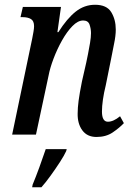

<svg xmlns="http://www.w3.org/2000/svg" viewBox="-20 -565 556 806"><path d="M385 10Q346 10 325.5 -18Q305 -46 306 -89Q306 -112 310 -142.5Q314 -173 324 -223L342 -302Q345 -316 349.5 -338.5Q354 -361 358 -385Q362 -409 362 -426Q362 -444 356 -461.5Q350 -479 329 -479Q307 -479 284 -455.5Q261 -432 240.5 -395.5Q220 -359 205 -319.5Q190 -280 184 -248L131 0H31L115 -402Q118 -417 120.5 -431.5Q123 -446 123 -455Q123 -477 110 -485Q97 -493 75 -493H66L76 -536H236L221 -430H225Q261 -487 297.5 -516Q334 -545 379 -545Q428 -545 447 -514Q466 -483 466 -441Q466 -415 459 -382Q452 -349 447 -321L424 -207Q416 -175 412 -146.5Q408 -118 408 -97Q408 -54 433 -54Q456 -54 484 -77L500 -48Q481 -28 453 -9Q425 10 385 10ZM117 210Q130 179 145.5 136.5Q161 94 172 61H260L258 69Q250 87 231.5 115.5Q213 144 192 173Q171 202 154 221H115Z"/></svg>

Font: Noto Serif ExtraCondensed Medium
Style: Italic
Weight: 500
Width: 2
Italic angle: -12°
Designer: Monotype Design Team
Foundry: Monotype Imaging Inc.
Version: Version 2.013; ttfautohint (v1.8.4.7-5d5b)